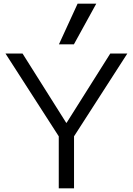

<svg xmlns="http://www.w3.org/2000/svg" viewBox="-20 -1020 719 1040"><path d="M298.3 0V-281.6L9.7 -730H102.1L338.7 -354.7H340.7L577.3 -730H669.7L381 -281.6V0ZM380.4 -780H299.3L400.3 -1000H501.4Z"/></svg>

Font: M PLUS 2 Thin
Style: Regular
Weight: 100
Designer: Coji Morishita
Foundry: UNDERFOREST DESIGN
Version: Version 1.001